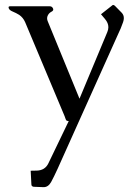

<svg xmlns="http://www.w3.org/2000/svg" viewBox="-20 -480 546 776"><path d="M81.5 -390.6Q73.2 -409.2 57.6 -419.9Q44.9 -427.7 31.7 -433.1Q18.6 -438.5 15.6 -445.8Q14.6 -448.2 14.6 -450.2Q14.6 -454.6 21 -454.6H181.2Q190.4 -454.6 194.3 -445.8Q195.3 -443.8 195.3 -441.9Q195.3 -436 187 -432.1Q176.3 -426.3 171.9 -414.6Q170.4 -410.2 170.4 -405.3Q170.4 -399.4 173.3 -393.1L301.3 -81.1L413.6 -350.1Q418 -360.4 418 -370.1Q418 -387.2 404.3 -403.3L388.2 -422.4L432.1 -457Q435.1 -460 437.5 -460Q440.9 -460 444.8 -456.1L472.2 -428.2Q480.5 -419.4 480.5 -406.7Q480.5 -399.4 477.5 -390.6Q469.7 -367.2 454.6 -335.9L212.9 202.1Q198.2 234.4 186.5 255.9Q174.8 276.4 156.7 276.4H155.3L116.2 274.9Q106.9 273.4 106.9 265.6L104 210L128.9 209.5Q161.6 208.5 175.3 180.7L257.8 9.3Q250.5 9.3 248 6.3Q246.6 4.9 244.4 -1.2Q242.2 -7.3 241.2 -10.3Z"/></svg>

Font: Caudex
Style: Regular
Weight: 400
Version: Version 1.01